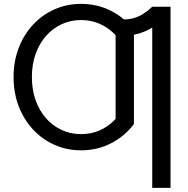

<svg xmlns="http://www.w3.org/2000/svg" viewBox="-20 -752 953 973"><path d="M603 -653.3Q634.8 -653.3 660.2 -660.9Q685.5 -668.5 707.8 -682.9Q730 -697.3 751.5 -717.8L798.3 -645Q770 -622.1 740 -605.5Q710 -588.9 676.5 -580.1Q643.1 -571.3 603 -571.3ZM751.5 200.2V-717.8H844.2V200.2ZM565.9 -123.5V-599.1H658.7V-123.5ZM611.8 -220.7 658.7 -123.5Q612.3 -61.5 542.7 -25.9Q473.1 9.8 391.1 9.8Q318.8 9.8 256.6 -17.8Q194.3 -45.4 147.7 -95.5Q101.1 -145.5 75 -213.1Q48.8 -280.8 48.8 -361.3Q48.8 -441.9 75 -509.5Q101.1 -577.1 147.7 -627.2Q194.3 -677.2 256.6 -704.8Q318.8 -732.4 391.1 -732.4Q473.1 -732.4 542.7 -697Q612.3 -661.6 658.7 -599.1L611.8 -502Q591.8 -547.9 558.6 -581.1Q525.4 -614.3 482.9 -632.3Q440.4 -650.4 391.1 -650.4Q337.9 -650.4 292.5 -629.4Q247.1 -608.4 213.1 -569.8Q179.2 -531.2 160.4 -478.3Q141.6 -425.3 141.6 -361.3Q141.6 -297.4 160.4 -244.4Q179.2 -191.4 213.1 -152.8Q247.1 -114.3 292.5 -93.3Q337.9 -72.3 391.1 -72.3Q440.4 -72.3 482.9 -90.3Q525.4 -108.4 558.6 -141.8Q591.8 -175.3 611.8 -220.7Z"/></svg>

Font: Giphurs
Style: Regular
Weight: 400
Version: Version 2.010